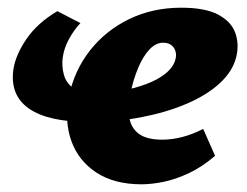

<svg xmlns="http://www.w3.org/2000/svg" viewBox="-20 -463 642 499"><path d="M348 16Q277 16 230.5 -14.5Q184 -45 165.5 -96.5Q147 -148 159 -212Q173 -280 214 -332Q255 -384 316 -413.5Q377 -443 451 -443Q513 -443 547 -425Q581 -407 591.5 -377.5Q602 -348 594 -315Q585 -278 551.5 -247Q518 -216 465.5 -193.5Q413 -171 348 -158.5Q283 -146 211 -146Q105 -146 55 -181Q5 -216 15 -284Q21 -321 49 -362Q77 -403 129 -434L189 -403Q172 -385 159 -361Q146 -337 143 -313Q140 -291 146 -269Q152 -247 171 -233.5Q190 -220 223 -220Q258 -220 293.5 -226.5Q329 -233 360 -244.5Q391 -256 411 -272.5Q431 -289 436 -309Q439 -320 436 -330Q433 -340 425 -346Q417 -352 404 -352Q385 -352 368.5 -334.5Q352 -317 339.5 -287.5Q327 -258 319 -221Q312 -186 316 -158.5Q320 -131 340.5 -115.5Q361 -100 402 -100Q427 -100 454 -107Q481 -114 508 -128L539 -58Q505 -29 471 -13Q437 3 405.5 9.5Q374 16 348 16Z"/></svg>

Font: Ysabeau Office Black
Style: Italic
Weight: 900
Italic angle: -12°
Designer: Christian Thalmann (Catharsis Fonts)
Version: Version 2.001;gftools[0.9.30]; featfreeze: tnum,lnum,ss02